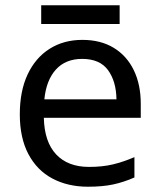

<svg xmlns="http://www.w3.org/2000/svg" viewBox="-20 -697 604 727"><path d="M292 -546Q361 -546 410.5 -516Q460 -486 486.5 -431.5Q513 -377 513 -304V-251H146Q148 -160 192.5 -112.5Q237 -65 317 -65Q368 -65 407.5 -74.5Q447 -84 489 -102V-25Q448 -7 408 1.5Q368 10 313 10Q237 10 178.5 -21Q120 -52 87.5 -113.5Q55 -175 55 -264Q55 -352 84.5 -415Q114 -478 167.5 -512Q221 -546 292 -546ZM291 -474Q228 -474 191.5 -433.5Q155 -393 148 -321H421Q420 -389 389 -431.5Q358 -474 291 -474ZM433 -677V-606H136V-677Z"/></svg>

Font: Noto Sans Phoenician
Style: Regular
Weight: 400
Designer: Monotype Design Team
Foundry: Monotype Imaging Inc.
Version: Version 2.001; ttfautohint (v1.8.4.7-5d5b)